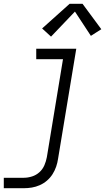

<svg xmlns="http://www.w3.org/2000/svg" viewBox="-29 -777 554 1012"><path d="M-9 215V160H97Q118 160 140 153Q162 146 179 130.5Q196 115 205 94Q214 73 218 51L303 -465H162V-520H373L277 60Q274 81 267 101.5Q260 122 248 141Q236 160 218.5 175Q201 190 180.5 199Q160 208 139 211.5Q118 215 97 215ZM240 -584 193 -627 338 -757H406L505 -623L450 -588L366 -716Z"/></svg>

Font: Iosevka SS04 Light
Style: Italic
Weight: 300
Italic angle: -9°
Monospace: yes
Designer: Belleve Invis
Foundry: Belleve Invis
Version: Version 19.0.0; ttfautohint (v1.8.4)